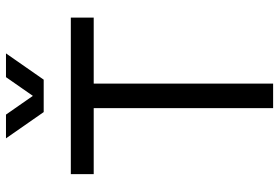

<svg xmlns="http://www.w3.org/2000/svg" viewBox="-172 -802 974 671"><g transform="rotate(-90 315.5 -467.0)"><path d="M42 -707H588.9V-627H42ZM272.5 -707H358.4V0H272.5ZM258.8 -801.8H341.8L250 -933.6H167ZM289.1 -801.8H372.1L463.9 -933.6H380.9Z"/></g></svg>

Font: Wanted Sans Variable
Style: Regular
Weight: 400
Designer: Original Design by Kil Hyung-jin and Kang Hanbin, Wanted Lab, Inc; Hangeul from Source Han Sans by Jang Soo-young and Ka
Foundry: Wanted Lab, Inc.
Version: Version 1.003;Glyphs 3.2 (3227)